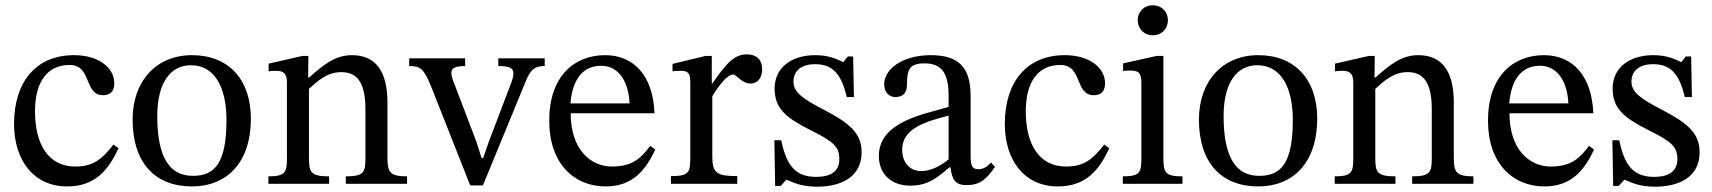

<svg xmlns="http://www.w3.org/2000/svg" viewBox="-20 -693 6456 724"><path d="M408 -148C363 -90 329 -65 264 -65C161 -65 112 -151 112 -273C112 -388 161 -448 242 -448C328 -448 295 -334 369 -334C397 -334 411 -350 411 -379C411 -437 353 -485 259 -485C115 -485 33 -383 33 -226C33 -87 108 10 233 10C340 10 389 -53 427 -134Z M704 -485C569 -485 480 -387 480 -242C480 -80 564 10 704 10C834 10 926 -78 926 -246C926 -394 841 -485 704 -485ZM700 -447C789 -447 834 -364 834 -241C834 -78 790 -30 708 -30C622 -29 573 -96 573 -255C573 -383 624 -447 700 -447Z M1441 -307C1441 -422 1398 -485 1307 -485C1244 -485 1200 -449 1146 -401H1142L1143 -482H1120L993 -453V-424C993 -424 1003 -426 1020 -426C1047 -426 1062 -418 1062 -382V-101C1062 -45 1059 -28 992 -28V0H1221V-28C1149 -28 1145 -45 1145 -101V-358C1175 -385 1212 -421 1266 -421C1311 -421 1358 -402 1358 -282V-101C1358 -45 1355 -28 1284 -28V0H1515V-28C1448 -28 1441 -45 1441 -101Z M2034 -473H1859V-444C1895 -444 1916 -439 1916 -417C1916 -401 1910 -389 1909 -384L1823 -158L1802 -97H1796L1777 -157L1692 -380C1686 -394 1682 -406 1682 -419C1682 -435 1695 -444 1734 -444V-473H1523V-444C1566 -444 1578 -433 1604 -371L1753 6H1801L1959 -378C1979 -430 1995 -444 2034 -444Z M2432 -143C2400 -101 2369 -65 2288 -65C2208 -65 2132 -128 2132 -266H2448C2443 -406 2371 -485 2262 -485C2145 -485 2051 -405 2051 -238C2051 -77 2144 10 2264 10C2367 10 2415 -53 2451 -129ZM2131 -303C2139 -396 2179 -445 2247 -445C2318 -445 2351 -377 2354 -303Z M2664 -482H2640L2516 -452V-424C2516 -424 2527 -426 2547 -426C2583 -426 2583 -408 2583 -372V-97C2583 -41 2576 -29 2510 -29V0H2760V-29C2685 -29 2666 -39 2666 -102V-330C2690 -370 2722 -412 2745 -412C2757 -412 2777 -378 2810 -378C2832 -378 2854 -394 2854 -432C2854 -466 2835 -488 2796 -488C2748 -488 2718 -453 2667 -379H2664Z M2900 -164 2903 8H2924L2945 -15H2947C2973 -4 3003 11 3061 11C3151 11 3229 -25 3229 -119C3229 -193 3180 -230 3089 -278C3005 -321 2972 -346 2972 -385C2972 -430 3007 -451 3053 -451C3114 -451 3151 -422 3173 -327H3200L3197 -480H3177L3160 -459H3159C3134 -471 3104 -485 3054 -485C2968 -485 2901 -441 2901 -359C2901 -285 2942 -250 3033 -204C3126 -158 3145 -139 3145 -92C3145 -45 3109 -26 3059 -26C2985 -26 2947 -61 2926 -164Z M3564 -62C3570 -18 3580 5 3624 5C3675 5 3699 -16 3732 -64L3717 -80C3703 -65 3689 -55 3670 -55C3649 -55 3640 -63 3640 -104V-331C3640 -435 3599 -485 3490 -485C3381 -485 3314 -431 3314 -375C3314 -342 3336 -327 3356 -327C3384 -327 3400 -342 3400 -373C3400 -433 3410 -454 3467 -454C3527 -454 3557 -421 3557 -334V-290C3471 -263 3294 -237 3294 -105C3294 -41 3336 7 3413 7C3477 7 3513 -21 3560 -62ZM3557 -92C3523 -64 3487 -48 3454 -48C3411 -48 3382 -79 3382 -129C3382 -207 3466 -234 3557 -257Z M4144 -148C4099 -90 4065 -65 4000 -65C3897 -65 3848 -151 3848 -273C3848 -388 3897 -448 3978 -448C4064 -448 4031 -334 4105 -334C4133 -334 4147 -350 4147 -379C4147 -437 4089 -485 3995 -485C3851 -485 3769 -383 3769 -226C3769 -87 3844 10 3969 10C4076 10 4125 -53 4163 -134Z M4439 -28C4372 -28 4367 -43 4367 -101V-482H4341L4215 -454V-425C4215 -425 4226 -427 4240 -427C4269 -427 4284 -423 4284 -380V-101C4284 -44 4281 -28 4214 -28V0H4439ZM4327 -673C4292 -673 4270 -647 4270 -617C4270 -586 4293 -560 4327 -560C4362 -560 4384 -586 4384 -617C4384 -647 4362 -673 4327 -673Z M4725 -485C4590 -485 4501 -387 4501 -242C4501 -80 4585 10 4725 10C4855 10 4947 -78 4947 -246C4947 -394 4862 -485 4725 -485ZM4721 -447C4810 -447 4855 -364 4855 -241C4855 -78 4811 -30 4729 -30C4643 -29 4594 -96 4594 -255C4594 -383 4645 -447 4721 -447Z M5462 -307C5462 -422 5419 -485 5328 -485C5265 -485 5221 -449 5167 -401H5163L5164 -482H5141L5014 -453V-424C5014 -424 5024 -426 5041 -426C5068 -426 5083 -418 5083 -382V-101C5083 -45 5080 -28 5013 -28V0H5242V-28C5170 -28 5166 -45 5166 -101V-358C5196 -385 5233 -421 5287 -421C5332 -421 5379 -402 5379 -282V-101C5379 -45 5376 -28 5305 -28V0H5536V-28C5469 -28 5462 -45 5462 -101Z M5972 -143C5940 -101 5909 -65 5828 -65C5748 -65 5672 -128 5672 -266H5988C5983 -406 5911 -485 5802 -485C5685 -485 5591 -405 5591 -238C5591 -77 5684 10 5804 10C5907 10 5955 -53 5991 -129ZM5671 -303C5679 -396 5719 -445 5787 -445C5858 -445 5891 -377 5894 -303Z M6060 -164 6063 8H6084L6105 -15H6107C6133 -4 6163 11 6221 11C6311 11 6389 -25 6389 -119C6389 -193 6340 -230 6249 -278C6165 -321 6132 -346 6132 -385C6132 -430 6167 -451 6213 -451C6274 -451 6311 -422 6333 -327H6360L6357 -480H6337L6320 -459H6319C6294 -471 6264 -485 6214 -485C6128 -485 6061 -441 6061 -359C6061 -285 6102 -250 6193 -204C6286 -158 6305 -139 6305 -92C6305 -45 6269 -26 6219 -26C6145 -26 6107 -61 6086 -164Z"/></svg>

Font: mjx-stx-n
Style: Regular
Weight: 500
Version: 1.0.0